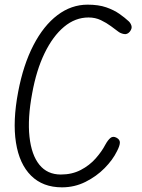

<svg xmlns="http://www.w3.org/2000/svg" viewBox="-20 -798 610 824"><path d="M246 6Q164 6 113.5 -44Q63 -94 48.5 -186Q34 -278 58 -404Q80 -520 123.5 -604Q167 -688 226.5 -733Q286 -778 356 -778Q403 -778 436 -766.5Q469 -755 492.5 -738.5Q516 -722 532 -707Q540 -700 544 -688Q548 -676 537 -662Q526 -649 511.5 -652Q497 -655 488 -662Q476 -671 456.5 -685.5Q437 -700 413 -711.5Q389 -723 360 -723Q303 -723 255 -683Q207 -643 171.5 -570Q136 -497 118 -397Q98 -290 106.5 -211.5Q115 -133 149 -91Q183 -49 241 -49Q289 -49 326.5 -68.5Q364 -88 390.5 -118Q417 -148 432 -177Q443 -197 454 -206Q465 -215 480 -207Q495 -199 494.5 -185.5Q494 -172 482 -149Q464 -112 429 -76.5Q394 -41 347 -17.5Q300 6 246 6Z"/></svg>

Font: Edu SA Beginner
Style: Regular
Weight: 400
Designer: Tina and Corey Anderson
Foundry: Google for Education
Version: Version 1.003